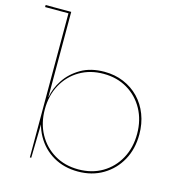

<svg xmlns="http://www.w3.org/2000/svg" viewBox="-116 -893 944 1004"><g transform="rotate(15 356.5 -391.0)"><path d="M134 1V-779H7.5V-790H146V-311L144.5 -273V-237L146 -202.5L141.5 1ZM395 7.5Q319.5 7.5 261.5 -26.2Q203.5 -60 170.2 -119.5Q137 -179 135.5 -255.5L144.5 -262.5Q144.5 -187.5 176.5 -129.2Q208.5 -71 264.8 -37.5Q321 -4 394 -4Q467.5 -4 523.8 -37.2Q580 -70.5 612 -129Q644 -187.5 644 -262.5Q644 -337.5 611.8 -396Q579.5 -454.5 523.2 -487.8Q467 -521 394 -521Q321.5 -521 265 -487.8Q208.5 -454.5 176.5 -396Q144.5 -337.5 144.5 -262.5L143.5 -329H147Q154.5 -376.5 185.2 -423.5Q216 -470.5 268.8 -501.5Q321.5 -532.5 396 -532.5Q452.5 -532.5 500.2 -512.5Q548 -492.5 583 -456.2Q618 -420 637 -370.5Q656 -321 656 -262.5Q656 -184 622.5 -123.2Q589 -62.5 530 -27.5Q471 7.5 395 7.5Z"/></g></svg>

Font: Hepta Slab ExtraLight Thin
Style: Regular
Weight: 250
Version: Version 1.102